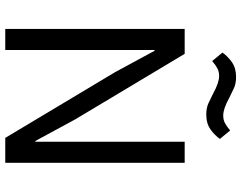

<svg xmlns="http://www.w3.org/2000/svg" viewBox="-116 -822 938 747"><g transform="rotate(90 353.5 -449.0)"><path d="M262 -426 178 -581H175V0H93V-698H190L445 -272L529 -117H532V-698H614V0H517ZM426 -782Q400 -782 381 -791Q362 -800 346 -808Q322 -821 305.5 -826.5Q289 -832 276 -832Q259 -832 246 -825Q233 -818 218 -805L185 -845Q199 -865 222 -881.5Q245 -898 280 -898Q306 -898 325 -889Q344 -880 360 -872Q384 -859 400.5 -853.5Q417 -848 430 -848Q447 -848 460 -855Q473 -862 488 -875L521 -835Q507 -815 484 -798.5Q461 -782 426 -782Z"/></g></svg>

Font: IBM Plex Thai
Style: Regular
Weight: 400
Designer: Mike Abbink, Paul van der Laan, Pieter van Rosmalen, Ben Mitchell, Mark Frömberg
Foundry: Bold Monday
Version: Version 1.0